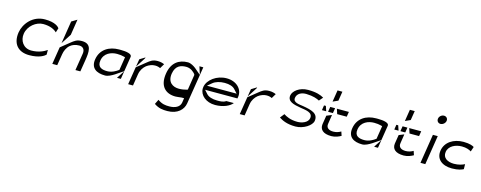

<svg xmlns="http://www.w3.org/2000/svg" viewBox="-32 -1481 6236 2487"><g transform="rotate(15 3086.0 -238.0)"><path d="M519 -104V-167C478 -138 409 -104 312 -104C204 -104 148 -197 163 -290C180 -398 282 -476 375 -476C470 -476 527 -445 559 -414L578 -474C566 -491 521 -540 382 -540C216 -540 113 -407 94 -290C70 -137 147 -39 302 -39C440 -39 500 -86 519 -104Z M621 -8H687L712 -162C719 -204 738 -255 779 -289C807 -312 846 -328 898 -328C951 -328 976 -290 968 -239L931 -8H997L1022 -162C1039 -272 1057 -393 916 -393C848 -393 819 -368 777 -335L658 -239ZM755 -434 788 -645 715 -601 667 -298Z M1441 -87 1546 -158 1578 -359C1584 -399 1506 -412 1433 -412H1408C1277 -412 1164 -347 1142 -209C1123 -90 1200 -39 1319 -39C1359 -39 1404 -64 1441 -87ZM1491 -339 1509 -334 1481 -158 1471 -151C1451 -136 1395 -100 1332 -100C1265 -100 1196 -117 1211 -211C1227 -315 1322 -350 1398 -350C1433 -350 1468 -346 1491 -339ZM1546 -158 1547 -159 1546 -157ZM1477 -50H1529L1546 -157Z M1763 -388 1766 -401 1694 -357 1677 -254ZM1638 -8H1703L1728 -166C1737 -221 1766 -263 1800 -291C1835 -318 1878 -332 1914 -332C1945 -332 1966 -325 1984 -316L2021 -378C2004 -386 1973 -397 1932 -397C1864 -397 1836 -372 1794 -339L1676 -244Z M2504 -364 2421 -435C2397 -454 2353 -482 2314 -482C2196 -482 2100 -421 2076 -268C2048 -91 2140 -12 2270 -12C2292 -12 2319 -17 2353 -20H2354H2385L2376 40C2366 104 2301 132 2227 132C2175 132 2131 129 2070 86L2039 149C2103 193 2156 197 2217 197C2355 197 2428 118 2441 35L2522 -471H2470ZM2429 -358 2431 -355 2435 -344 2403 -140 2383 -134C2362 -128 2325 -121 2287 -121C2207 -121 2129 -166 2148 -287C2166 -399 2238 -420 2308 -420C2371 -420 2413 -377 2429 -358Z M2843 -348C2905 -348 2957 -333 2985 -299L3027 -253H2629L2685 -300C2721 -331 2780 -348 2843 -348ZM2794 -39C2905 -39 2990 -81 3024 -126H2923C2887 -99 2835 -102 2804 -102C2742 -102 2688 -119 2662 -149L2620 -196H3053L3057 -218C3073 -322 2986 -412 2853 -412C2721 -412 2604 -325 2588 -226C2587 -218 2586 -210 2586 -203C2586 -114 2672 -39 2794 -39Z M3260 -388 3263 -401 3191 -357 3174 -254ZM3135 -8H3200L3225 -166C3234 -221 3263 -263 3297 -291C3332 -318 3375 -332 3411 -332C3442 -332 3463 -325 3481 -316L3518 -378C3501 -386 3470 -397 3429 -397C3361 -397 3333 -372 3291 -339L3173 -244Z M3871 -39C3979 -39 4086 -111 4096 -174C4112 -278 4013 -301 3902 -320C3853 -329 3760 -329 3771 -398C3780 -456 3836 -484 3900 -483C3995 -481 4048 -459 4078 -443C4079 -442 4078 -442 4079 -442L4123 -493C4083 -517 4022 -540 3910 -540C3795 -540 3714 -472 3704 -412C3691 -327 3778 -308 3876 -291C3941 -280 4043 -275 4030 -193C4020 -130 3939 -104 3881 -104C3786 -104 3727 -135 3694 -157L3649 -100C3692 -72 3757 -39 3871 -39Z M4223 -278 4204 -159C4195 -88 4240 -39 4353 -39C4407 -39 4454 -61 4482 -77L4464 -131C4441 -117 4405 -102 4363 -102C4303 -102 4264 -128 4273 -183L4292 -306ZM4354 -334H4482L4493 -401H4332ZM4324 -507 4344 -632H4279L4254 -475ZM4185 -399H4160L4150 -333H4207ZM4243 -401 4232 -333H4297L4308 -401Z M4889 -87 4994 -158 5026 -359C5032 -399 4954 -412 4881 -412H4856C4725 -412 4612 -347 4590 -209C4571 -90 4648 -39 4767 -39C4807 -39 4852 -64 4889 -87ZM4939 -339 4957 -334 4929 -158 4919 -151C4899 -136 4843 -100 4780 -100C4713 -100 4644 -117 4659 -211C4675 -315 4770 -350 4846 -350C4881 -350 4916 -346 4939 -339ZM4994 -158 4995 -159 4994 -157ZM4925 -50H4977L4994 -157Z M5193 -278 5174 -159C5165 -88 5210 -39 5323 -39C5377 -39 5424 -61 5452 -77L5434 -131C5411 -117 5375 -102 5333 -102C5273 -102 5234 -128 5243 -183L5262 -306ZM5324 -334H5452L5463 -401H5302ZM5294 -507 5314 -632H5249L5224 -475ZM5155 -399H5130L5120 -333H5177ZM5213 -401 5202 -333H5267L5278 -401Z M5746 -616C5751 -648 5729 -673 5697 -673C5665 -673 5635 -648 5630 -616C5625 -584 5647 -558 5678 -558C5709 -558 5741 -584 5746 -616ZM5686 -396H5621L5559 -4H5624Z M6123 -70 6122 -137C6091 -121 6042 -104 5980 -104C5898 -104 5825 -141 5838 -225C5851 -310 5942 -348 6024 -348C6084 -348 6124 -332 6150 -315L6172 -380C6157 -391 6115 -411 6029 -411C5895 -411 5787 -341 5769 -225C5751 -109 5836 -39 5970 -39C6056 -39 6102 -59 6123 -70Z"/></g></svg>

Font: Charger Static
Style: 2Obl
Weight: 1000
Designer: Jasper
Foundry: KineticPlasma Fonts/Cannot Into Space Fonts
Version: Version 1.1